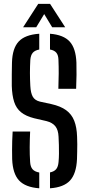

<svg xmlns="http://www.w3.org/2000/svg" viewBox="-20 -984 468 1010"><path d="M186.5 6.5Q113.5 1 80.2 -34.8Q47 -70.5 44 -146.5Q43.5 -171.5 43.5 -195Q43.5 -218.5 44.2 -242.2Q45 -266 46.5 -292H138.5Q136.5 -249.5 136.2 -210Q136 -170.5 138.5 -132Q140 -107 151 -94Q162 -81 186.5 -76.5ZM243 6.5V-77Q265 -81.5 275.5 -94.2Q286 -107 288 -132Q290 -152.5 290.2 -175.5Q290.5 -198.5 289.8 -221.5Q289 -244.5 288 -265Q286.5 -300.5 271.2 -319.8Q256 -339 224.5 -347L159.5 -362Q116 -373 90.8 -393.5Q65.5 -414 54.5 -448Q43.5 -482 42 -532Q41.5 -562 42 -592.8Q42.5 -623.5 43 -655Q45 -730 78.5 -765.8Q112 -801.5 186.5 -806.5V-723.5Q163 -719 152.2 -706.2Q141.5 -693.5 139.5 -669Q137.5 -633.5 137.5 -600.5Q137.5 -567.5 139.5 -532Q141.5 -494.5 152.5 -475.2Q163.5 -456 190 -449.5L250 -436.5Q299 -425.5 328 -404.2Q357 -383 370.5 -348.8Q384 -314.5 385.5 -265Q386.5 -246.5 386.5 -226Q386.5 -205.5 386 -185Q385.5 -164.5 385 -146.5Q381.5 -70.5 348.5 -34.5Q315.5 1.5 243 6.5ZM287 -517Q288.5 -560 288.8 -596.8Q289 -633.5 287.5 -669Q287 -693.5 276.5 -706.5Q266 -719.5 243 -723.5V-806.5Q314 -801 346.5 -765.5Q379 -730 382 -654.5Q383 -625.5 382.5 -589.8Q382 -554 380.5 -517ZM101.5 -840.5 181 -963.5H243.5L323 -840.5H254.5L212.5 -910L170.5 -840.5Z"/></svg>

Font: Big Shoulders Stencil Text Thin SemiBold
Style: Regular
Weight: 600
Version: Version 2.001